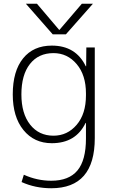

<svg xmlns="http://www.w3.org/2000/svg" viewBox="-20 -773 603 1023"><path d="M297 -614 416 -753H475L331 -590H261L118 -753H177L295 -614ZM265 -50Q339 -50 388.5 -108Q438 -166 438 -265V-275Q438 -373 388.5 -431.5Q339 -490 265 -490Q185 -490 139.5 -432Q94 -374 94 -270Q94 -168 140.5 -109Q187 -50 265 -50ZM48 -270Q48 -394 103 -462Q158 -530 256 -530Q384 -530 437 -420H439L440 -520H485V-37Q485 230 253 230Q168 230 95 197L107 158Q178 190 253 190Q347 190 392.5 135.5Q438 81 438 -35V-118H436Q384 -10 256 -10Q162 -10 105 -80Q48 -150 48 -270Z"/></svg>

Font: Mplus 1p Light
Style: Regular
Weight: 300
Version: Version 1.061